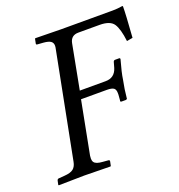

<svg xmlns="http://www.w3.org/2000/svg" viewBox="-120 -750 794 852"><g transform="rotate(-20 276.5 -323.5)"><path d="M359 -323H237L189 -74Q188 -66 188 -60Q188 -50 192.5 -43.5Q197 -37 207 -33.5Q217 -30 233 -29L257 -27Q266 -27 264 -19L260 0L258 2Q168 0 135 0Q104 0 14 2L12 0L16 -19Q18 -27 25 -27L51 -29Q81 -31 94 -41.5Q107 -52 111 -74L208 -571Q210 -579 210 -586Q210 -600 200 -607Q190 -614 167 -616L139 -618Q131 -618 133 -625L137 -645L139 -647Q229 -645 260 -645H504Q526 -645 550 -649Q553 -649 553 -646Q553 -610 545 -501L517 -496Q510 -555 493.5 -580Q477 -605 427 -605H327Q292 -605 285 -571L245 -361H367Q410 -361 423 -403L430 -428Q432 -436 439 -436H460L463 -432Q446 -372 442 -342Q433 -299 429 -255L424 -252H403Q395 -252 398 -260L400 -285Q400 -290 400 -293Q400 -310 391 -316.5Q382 -323 359 -323Z"/></g></svg>

Font: Linux Libertine O
Style: Italic
Weight: 400
Italic angle: -12°
Designer: Philipp H. Poll
Foundry: Philipp H. Poll
Version: Version 5.1.6